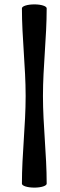

<svg xmlns="http://www.w3.org/2000/svg" viewBox="-20 -838 273 876"><path d="M80 -800C80 -666 97 -534 97 -400C97 -266 80 -134 80 0C80 10 105 18 137 18C168 18 193 10 193 0C193 -134 176 -266 176 -400C176 -534 193 -666 193 -800C193 -810 168 -818 137 -818C105 -818 80 -810 80 -800Z"/></svg>

Font: Nupuram SemiBold
Style: Regular
Weight: 600
Designer: Santhosh Thottingal (santhosh.thottingal@gmail.com)
Foundry: SMC
Version: Version 1.000